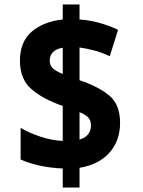

<svg xmlns="http://www.w3.org/2000/svg" viewBox="-20 -779 640 857"><path d="M202 -508Q202 -556 260 -566V-449Q232 -460 217 -473Q202 -486 202 -508ZM335 -278Q359 -269 372.5 -256Q386 -243 386 -220Q386 -171 335 -156ZM335 58V-30Q421 -44 468.5 -97.5Q516 -151 516 -231Q516 -311 469.5 -351Q423 -391 335 -421V-567Q366 -563 401.5 -553.5Q437 -544 470 -528L507 -646Q418 -687 335 -692V-759H260V-692Q175 -683 122 -638Q69 -593 69 -508Q69 -426 120 -381.5Q171 -337 260 -306V-150Q212 -152 162 -168.5Q112 -185 72 -208V-67Q155 -31 260 -27V58Z"/></svg>

Font: Noto Sans Mono UI ExtraBold
Style: Regular
Weight: 800
Designer: Monotype Design team
Foundry: Monotype Imaging Inc.
Version: 1.000